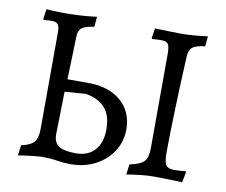

<svg xmlns="http://www.w3.org/2000/svg" viewBox="-74 -737 991 841"><g transform="rotate(10 421.5 -317.0)"><path d="M290 10Q259 10 229 5Q199 0 164 0Q154 0 128 2.5Q102 5 56 12L62 -34Q104 -43 119 -61.5Q134 -80 134 -120L135 -540Q136 -572 128.5 -583Q121 -594 101 -594Q97 -594 86.5 -593.5Q76 -593 64 -592L62 -596L68 -640Q125 -636 182 -637.5Q239 -639 292 -646L288 -601Q251 -596 235 -585Q219 -574 218 -548L212 -354H303Q396 -354 450 -307.5Q504 -261 504 -182Q504 -128 476 -84.5Q448 -41 399.5 -15.5Q351 10 290 10ZM304 -41Q358 -41 388 -74.5Q418 -108 418 -166Q418 -229 389 -262Q360 -295 303 -305L209 -298L205 -111Q204 -73 227 -57Q250 -41 304 -41ZM538 12 544 -34Q591 -43 607.5 -60.5Q624 -78 624 -120L625 -540Q625 -572 617.5 -583Q610 -594 588 -594Q581 -594 568.5 -593.5Q556 -593 546 -592L544 -596L551 -640Q577 -639 612.5 -638Q648 -637 670 -637Q691 -637 723.5 -639.5Q756 -642 785 -646L781 -601Q740 -596 725.5 -584.5Q711 -573 709 -544Q706 -489 703.5 -427Q701 -365 699 -304.5Q697 -244 696 -193.5Q695 -143 695 -112Q695 -72 704 -58Q713 -44 739 -44Q753 -44 768 -45Q783 -46 792 -47L794 -43L785 3Q767 2 743 1.5Q719 1 695 0.5Q671 0 654 0Q632 0 599.5 3.5Q567 7 538 12Z"/></g></svg>

Font: Alegreya
Style: Regular
Weight: 400
Designer: Juan Pablo del Peral
Foundry: Huerta Tipografica
Version: Version 2.009